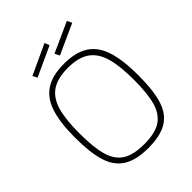

<svg xmlns="http://www.w3.org/2000/svg" viewBox="-245 -1013 1155 1155"><g transform="rotate(-45 332.5 -435.5)"><path d="M66 0ZM66 -347Q66 -473 91 -552Q116 -631 174.5 -670Q233 -709 333 -709Q433 -709 491.5 -670.5Q550 -632 575.5 -552.5Q601 -473 601 -344Q601 -212 576.5 -136Q552 -60 494 -25.5Q436 9 334 9Q231 9 172.5 -28Q114 -65 90 -142Q66 -219 66 -347ZM563 -344Q563 -463 542 -534.5Q521 -606 471 -640.5Q421 -675 333 -675Q244 -675 194 -641Q144 -607 123.5 -536.5Q103 -466 103 -347Q103 -223 124 -154Q145 -85 194.5 -55Q244 -25 334 -25Q425 -25 474 -56.5Q523 -88 543 -156Q563 -224 563 -344ZM147 -791 339 -880 351 -849 162 -762ZM336 -792 528 -879 543 -848 351 -761Z"/></g></svg>

Font: Cairo ExtraLight
Style: Regular
Weight: 250
Designer: Mohamed Gaber, the designers of Titillium
Foundry: Kief Type Foundry
Version: Version 2.009; ttfautohint (v1.5.33-1714) -l 8 -r 50 -G 200 